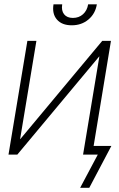

<svg xmlns="http://www.w3.org/2000/svg" viewBox="-20 -728 562 904"><path d="M414.1 0H371.1L447.8 -461.9H446.8L61.5 0H20L108.9 -535.6H151.4L74.7 -73.2H75.7L461.4 -535.6H502.4ZM317.9 -608.9Q271.5 -608.9 248 -636Q224.6 -663.1 231.9 -707.5H272.9Q268.1 -678.2 281.7 -660.9Q295.4 -643.6 323.2 -643.6Q351.6 -643.6 370.8 -660.9Q390.1 -678.2 395 -707.5H436Q428.7 -663.1 396.2 -636Q363.8 -608.9 317.9 -608.9ZM357.4 156.2 440.4 0H389.2L396 -41H504.4L400.4 156.2Z"/></svg>

Font: Inter Display Extra Light
Style: Italic
Weight: 200
Italic angle: -9.39999°
Designer: Rasmus Andersson
Foundry: rsms
Version: Version 4.000;git-4fc901f